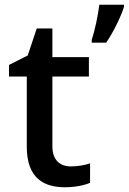

<svg xmlns="http://www.w3.org/2000/svg" viewBox="-20 -780 543 810"><path d="M503 -751V-760H399C394 -717 380 -651 367 -612V-600H428C460 -647 491 -712 503 -751ZM279 -78C233 -78 201 -105 201 -162V-457H355V-539H201V-660H135L97 -546L18 -506V-457H93V-161C93 -27 166 10 254 10C294 10 337 2 360 -9V-91C338 -83 307 -78 279 -78Z"/></svg>

Font: Noto Sans Lisu Medium
Style: Regular
Weight: 500
Designer: Monotype Design Team. David Williams.
Foundry: Monotype Imaging Inc.
Version: Version 2.102